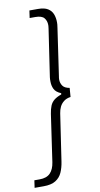

<svg xmlns="http://www.w3.org/2000/svg" viewBox="-155 -785 560 1077"><g transform="rotate(-10 125.0 -246.5)"><path d="M-49 246 -43 204H-13Q27 204 47.5 183Q68 162 74 122L113 -147Q117 -173 124.5 -191.5Q132 -210 147.5 -222.5Q163 -235 189 -244L190 -251Q161 -263 151.5 -282.5Q142 -302 142 -325Q142 -332 142 -338.5Q142 -345 143 -350L183 -619Q184 -627 184.5 -631.5Q185 -636 185 -640Q185 -664 171.5 -680.5Q158 -697 121 -697H89L95 -739H144Q180 -739 200 -726.5Q220 -714 228 -693Q236 -672 236 -646Q236 -641 235.5 -634Q235 -627 233 -615L194 -347Q193 -342 192.5 -337.5Q192 -333 192 -328Q192 -309 202.5 -293Q213 -277 242 -272L238 -221Q215 -218 199.5 -206Q184 -194 176 -177.5Q168 -161 165 -141L125 127Q120 161 108 188Q96 215 71 230.5Q46 246 3 246Z"/></g></svg>

Font: Hanken Grotesk Light
Style: Italic
Weight: 300
Italic angle: -8°
Designer: Alfredo Marco Pradil
Foundry: Hanken Design Co.
Version: Version 3.013